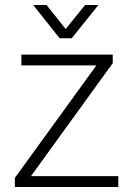

<svg xmlns="http://www.w3.org/2000/svg" viewBox="-20 -743 524 763"><path d="M39 0V-36L363 -483H65V-526H428V-492L103 -43H450V0ZM112 -723H165L256 -609H226L318 -723H371L265 -591H217Z"/></svg>

Font: Archivo SemiBold Thin
Style: Regular
Weight: 250
Version: Version 2.001